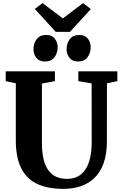

<svg xmlns="http://www.w3.org/2000/svg" viewBox="-20 -1199 778 1227"><path d="M385.5 8Q284.5 8 216.8 -24.2Q149 -56.5 115 -125Q81 -193.5 81 -301V-666.5L16.5 -680.5V-743H331V-680.5L248 -665V-286Q248 -228 257.8 -185Q267.5 -142 287.5 -113.2Q307.5 -84.5 337.5 -70.2Q367.5 -56 407.5 -56Q462.5 -56 497.5 -84.8Q532.5 -113.5 549.2 -165.5Q566 -217.5 566 -287L565.5 -666L480.5 -680.5V-743H730V-680.5L663.5 -666.5L663 -295.5Q663 -214 642.2 -156.2Q621.5 -98.5 584 -62.2Q546.5 -26 495.8 -9Q445 8 385.5 8ZM266.5 -806Q230.5 -806 212.2 -829.5Q194 -853 194 -884Q194 -921.5 214.2 -948.5Q234.5 -975.5 275 -975.5H276Q312 -975.5 330.2 -952Q348.5 -928.5 348.5 -898Q348.5 -860.5 328.2 -833.2Q308 -806 267.5 -806ZM477.5 -806Q442 -806 423.8 -829.5Q405.5 -853 405.5 -884Q405.5 -921.5 425.8 -948.5Q446 -975.5 486.5 -975.5H487.5Q523.5 -975.5 541.5 -952Q559.5 -928.5 559.5 -898Q559.5 -860.5 539.2 -833.2Q519 -806 478.5 -806ZM336 -995.5 202.5 -1142 252 -1179 381.5 -1081.5 511 -1179 560.5 -1141 427 -995.5Z"/></svg>

Font: Merriweather 28pt ExtraBold
Style: Regular
Weight: 800
Version: Version 2.100